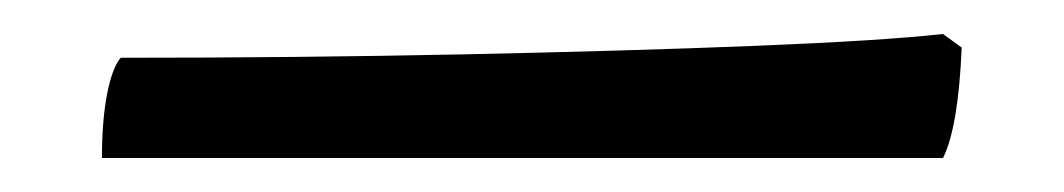

<svg xmlns="http://www.w3.org/2000/svg" viewBox="-20 -23 626 113"><path d="M40 70Q40 48 43 32.5Q46 17 51 11Q155 11 252 9Q349 7 424 4Q499 1 535 -3L546 5Q544 52 535 70Z"/></svg>

Font: Texturina 72pt
Style: Bold
Weight: 700
Designer: Guillermo Torres Carreño
Foundry: Omnibus-Type
Version: Version 1.002; ttfautohint (v1.8.3)